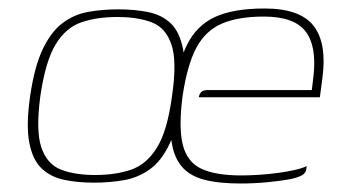

<svg xmlns="http://www.w3.org/2000/svg" viewBox="-20 -425 810 452"><path d="M201 5Q163 5 131.5 -1.5Q100 -8 78.5 -28Q57 -48 49 -89Q41 -130 51 -199Q61 -268 80.5 -309Q100 -350 127 -370.5Q154 -391 187.5 -397Q221 -403 259 -403Q297 -403 329 -396.5Q361 -390 382 -370Q403 -350 411 -309Q419 -268 409 -199Q399 -129 380 -88Q361 -47 333.5 -27Q306 -7 272.5 -1Q239 5 201 5ZM204 -13Q252 -13 288.5 -25.5Q325 -38 349.5 -77.5Q374 -117 385 -199Q397 -281 383.5 -320.5Q370 -360 337 -372.5Q304 -385 256 -385Q208 -385 171.5 -372.5Q135 -360 111 -320.5Q87 -281 75 -199Q64 -117 77.5 -77.5Q91 -38 124 -25.5Q157 -13 204 -13ZM546 7Q495 7 460.5 -2Q426 -11 407 -34Q388 -57 383 -97.5Q378 -138 387 -200Q398 -275 420.5 -320Q443 -365 486 -385Q529 -405 603 -405Q686 -405 718 -364.5Q750 -324 739 -241L733 -196H448Q449 -203 453.5 -208Q458 -213 468 -213H714L718 -246Q726 -317 699 -351.5Q672 -386 601 -386Q541 -386 502.5 -369.5Q464 -353 442.5 -313Q421 -273 410 -200Q400 -124 410.5 -83.5Q421 -43 454.5 -27.5Q488 -12 548 -12Q568 -12 590.5 -13.5Q613 -15 635 -18Q657 -21 674.5 -25Q692 -29 702 -34L701 -26Q700 -19 693.5 -14Q687 -9 667 -4Q641 1 609.5 4Q578 7 546 7Z"/></svg>

Font: Genos Thin Thin
Style: Italic
Weight: 250
Italic angle: -8°
Version: Version 1.010